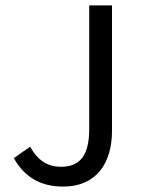

<svg xmlns="http://www.w3.org/2000/svg" viewBox="-20 -676 520 708"><path d="M212 12C340 12 393 -80 393 -193V-656H309V-201C309 -101 274 -61 204 -61C157 -61 120 -83 91 -135L31 -93C69 -24 129 12 212 12Z"/></svg>

Font: Giro Sans Regular
Style: Regular
Weight: 400
Designer: Paul D. Hunt
Foundry: Adobe Systems Incorporated
Version: Version 1.000;PS 1.0;hotconv 1.0.88;makeotf.lib2.5.647800